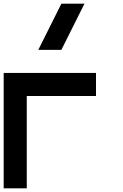

<svg xmlns="http://www.w3.org/2000/svg" viewBox="-20 -1020 665 1040"><path d="M0 -625H500V-500H125V0H0ZM312.5 -750H187.5L312.5 -1000H437.5Z"/></svg>

Font: CraftyPE
Style: Regular
Weight: 400
Designer: Erek Butcher
Foundry: Haunted Coop
Version: Version 0.018;April 4, 2024;FontCreator 15.0.0.2962 64-bit